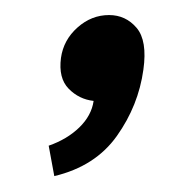

<svg xmlns="http://www.w3.org/2000/svg" viewBox="-20 -122 253 250"><path d="M50.7 107.3Q104.1 94.6 132.2 55Q160.3 15.4 166.7 -31.3Q172 -69 157.9 -85.7Q143.7 -102.4 122 -102.4Q99.1 -102.4 80.9 -86.2Q62.7 -70 59.4 -46.7Q55.9 -20.3 69.4 -6.5Q82.9 7.3 101.9 9.4Q99.1 28.6 83.2 44Q67.3 59.4 43.4 67.7Z"/></svg>

Font: Secuela ExtLt
Style: Italic
Weight: 200
Italic angle: -8°
Designer: Fernando Haro
Foundry: deFharo
Version: Version 1.704